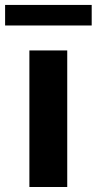

<svg xmlns="http://www.w3.org/2000/svg" viewBox="-57 -747 386 767"><path d="M60.4 0H211.6V-545.5H60.4ZM-36.6 -645.2H309.3V-727.3H-36.6Z"/></svg>

Font: Magic Ui Pro
Style: Bold
Weight: 700
Designer: Stefan Endress, Andreas Faust
Version: Version 1.000;FEAKit 1.0